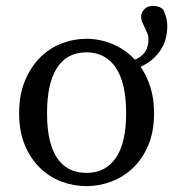

<svg xmlns="http://www.w3.org/2000/svg" viewBox="-20 -620 589 653"><path d="M274 13Q230 13 189 -2.5Q148 -18 116 -49Q84 -80 64.5 -126.5Q45 -173 45 -235Q45 -297 64.5 -344.5Q84 -392 116 -424Q148 -456 189 -472Q230 -488 274 -488Q320 -488 363 -470Q406 -452 439 -417Q485 -436 485 -486Q485 -497 481 -507Q477 -517 472.5 -526Q468 -535 464 -544Q460 -553 460 -564Q460 -576 470.5 -588Q481 -600 499 -600Q507 -600 516 -598Q525 -596 535 -588Q549 -558 549 -533Q549 -482 524 -446.5Q499 -411 458 -393Q479 -363 491.5 -323.5Q504 -284 504 -235Q504 -173 484.5 -126.5Q465 -80 432.5 -49Q400 -18 358.5 -2.5Q317 13 274 13ZM274 -32Q339 -32 374 -83Q409 -134 409 -235Q409 -337 374 -389.5Q339 -442 274 -442Q208 -442 174 -389.5Q140 -337 140 -235Q140 -134 174 -83Q208 -32 274 -32Z"/></svg>

Font: Source Serif Pro
Style: Regular
Weight: 400
Designer: Frank Grießhammer
Foundry: Adobe Systems Incorporated
Version: Version 2.000;PS 1.000;hotconv 16.6.51;makeotf.lib2.5.65220